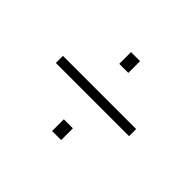

<svg xmlns="http://www.w3.org/2000/svg" viewBox="-104 -635 764 764"><g transform="rotate(45 278.0 -253.0)"><path d="M72 -233V-273H484V-233ZM253 -31V-97H304V-31ZM253 -409V-475H304V-409Z"/></g></svg>

Font: Saira SemiExpanded ExtraLight
Style: Regular
Weight: 250
Width: 6
Designer: Hector Gatti with collaboration of the Omnibus-Type team
Foundry: Omnibus-Type
Version: Version 1.101